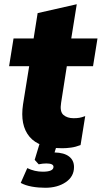

<svg xmlns="http://www.w3.org/2000/svg" viewBox="-20 -690 481 908"><path d="M23 0ZM275 11Q165 11 119.5 -43.5Q74 -98 89 -197L118 -377H23L44 -508H139L158 -628L343 -670L317 -508H441L420 -377H296L269 -204Q262 -162 280 -146.5Q298 -131 328 -131Q344 -131 355.5 -133Q367 -135 383 -141L361 -4Q338 5 316 8Q294 11 275 11ZM194 198Q161 198 130.5 192.5Q100 187 78 175L109 105Q144 122 182 122Q233 122 233 99Q233 83 199 83Q182 83 163 87L144 66L170 -20H254L238 31Q283 32 306.5 50Q330 68 330 100Q330 145 291 171.5Q252 198 194 198Z"/></svg>

Font: Winston ExtraBold
Style: Italic
Weight: 800
Italic angle: -9°
Designer: Original fonts by Vernon Adams / Changes by Cristiano Sobral
Foundry: Original fonts by Vernon Adams / Changes by Cristiano Sobral
Version: Version 2.503;July 17, 2020;FontCreator 13.0.0.2655 64-bit